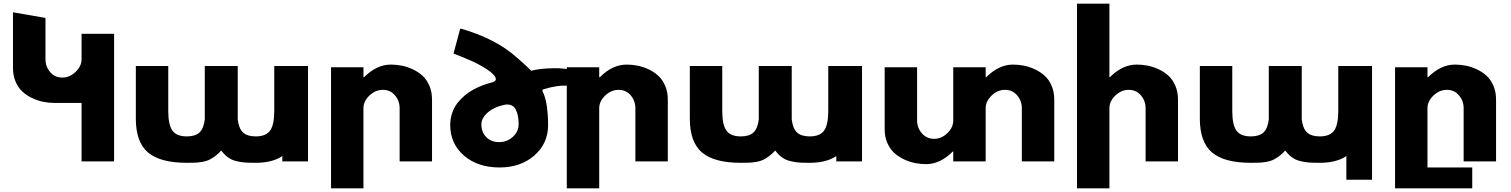

<svg xmlns="http://www.w3.org/2000/svg" viewBox="-20 -880 8241 1047"><path d="M50.8 -508.8V-813L228 -782.2V-557.1Q228 -517.1 253.4 -487.1Q278.8 -457 319.8 -457Q359.9 -457 392.3 -488Q424.8 -519 424.8 -557.1V-695.8H602.1V0H424.8V-318.8H275.9Q246.1 -318.8 216.3 -324.7Q186.5 -330.6 156.2 -344.7Q126 -358.9 102.8 -379.9Q79.6 -400.9 65.2 -434.3Q50.8 -467.8 50.8 -508.8Z M720.7 -232.9V-520H897.5V-275.9Q897.5 -199.7 920.2 -168Q942.9 -136.2 998.5 -136.2Q1044.9 -136.2 1067.9 -157.7Q1090.8 -179.2 1096.7 -229V-520H1276.4V-229Q1282.2 -179.2 1305.2 -157.7Q1328.1 -136.2 1374.5 -136.2Q1430.2 -136.2 1452.9 -168Q1475.6 -199.7 1475.6 -275.9V-520H1659.7V0H1519.5V-28.8Q1464.8 7.8 1374.5 7.8Q1337.4 7.8 1316.7 6.3Q1295.9 4.9 1269.8 -1.2Q1243.7 -7.3 1223.9 -21.5Q1204.1 -35.6 1186.5 -59.1Q1168.9 -40 1151.4 -27.3Q1133.8 -14.6 1118.9 -7.6Q1104 -0.5 1082.3 2.9Q1060.5 6.3 1044.2 7.1Q1027.8 7.8 998.5 7.8Q853.5 7.8 787.1 -48.6Q720.7 -105 720.7 -232.9Z M1785.2 147V-513.2H1961.9V-459H1965.3Q2034.2 -527.8 2111.3 -527.8Q2141.1 -527.8 2170.9 -522Q2200.7 -516.1 2231 -502Q2261.2 -487.8 2284.2 -466.8Q2307.1 -445.8 2321.5 -412.4Q2335.9 -378.9 2335.9 -337.9V0H2159.2V-290Q2159.2 -330.1 2133.8 -360.1Q2108.4 -390.1 2067.4 -390.1Q2027.3 -390.1 1994.6 -359.1Q1961.9 -328.1 1961.9 -290V147Z M2435.1 -198.2Q2435.1 -232.9 2445.6 -263.7Q2456.1 -294.4 2474.1 -317.6Q2492.2 -340.8 2514.4 -359.6Q2536.6 -378.4 2562.5 -392.1Q2588.4 -405.8 2611.6 -414.6Q2634.8 -423.3 2657.7 -429.2Q2703.6 -439 2669.4 -474.6Q2655.8 -489.3 2633.8 -502.9Q2614.7 -515.6 2589.6 -528.8Q2564.5 -542 2541.5 -552Q2518.6 -562 2499 -569.8Q2479.5 -577.6 2466.6 -582.8Q2453.6 -587.9 2453.1 -587.9L2489.7 -724.1L2495.1 -723.1Q2501 -721.7 2510.7 -718.8Q2520.5 -715.8 2550.3 -705.6Q2580.1 -695.3 2608.4 -683.6Q2636.7 -671.9 2673.8 -652.3Q2710.9 -632.8 2740.7 -611.8Q2768.6 -592.8 2809.6 -556.6Q2850.6 -520.5 2877 -494.1Q2896.5 -500 2930.4 -503.9Q2964.4 -507.8 3007.1 -508.1Q3049.8 -508.3 3097.2 -499.3Q3144.5 -490.2 3181.2 -472.2L3152.8 -394L3147.9 -396Q3121.6 -408.7 3086.2 -411.9Q3050.8 -415 3015.9 -409.9Q2981 -404.8 2943.8 -393.1Q2939.9 -391.6 2938.7 -390.1Q2937.5 -388.7 2937.7 -385.7Q2938 -382.8 2939.9 -379.2Q2941.9 -375.5 2944.8 -368.2Q2947.8 -360.8 2950.9 -351.6Q2954.1 -342.3 2957.3 -327.6Q2960.4 -313 2962.9 -295.4Q2965.3 -277.8 2967 -252.4Q2968.8 -227.1 2968.8 -198.2Q2968.8 -97.2 2893.8 -32Q2818.8 33.2 2704.1 33.2Q2585 33.2 2510 -31.7Q2435.1 -96.7 2435.1 -198.2ZM2605 -202.1Q2605 -159.2 2631.8 -132.1Q2658.7 -105 2702.1 -105Q2745.1 -105 2776.6 -133.8Q2808.1 -162.6 2808.1 -202.1Q2808.1 -227.1 2804.4 -246.8Q2800.8 -266.6 2792.2 -283.2Q2783.7 -299.8 2767.6 -306.4Q2751.5 -313 2729 -308.1Q2698.7 -301.8 2671.6 -288.1Q2644.5 -274.4 2624.8 -251.5Q2605 -228.5 2605 -202.1Z M3070.8 147V-513.2H3247.6V-459H3251Q3319.8 -527.8 3397 -527.8Q3426.8 -527.8 3456.5 -522Q3486.3 -516.1 3516.6 -502Q3546.9 -487.8 3569.8 -466.8Q3592.8 -445.8 3607.2 -412.4Q3621.6 -378.9 3621.6 -337.9V0H3444.8V-290Q3444.8 -330.1 3419.4 -360.1Q3394 -390.1 3353 -390.1Q3313 -390.1 3280.3 -359.1Q3247.6 -328.1 3247.6 -290V147Z M3741.7 -232.9V-520H3918.5V-275.9Q3918.5 -199.7 3941.2 -168Q3963.9 -136.2 4019.5 -136.2Q4065.9 -136.2 4088.9 -157.7Q4111.8 -179.2 4117.7 -229V-520H4297.4V-229Q4303.2 -179.2 4326.2 -157.7Q4349.1 -136.2 4395.5 -136.2Q4451.2 -136.2 4473.9 -168Q4496.6 -199.7 4496.6 -275.9V-520H4680.7V0H4540.5V-28.8Q4485.8 7.8 4395.5 7.8Q4358.4 7.8 4337.6 6.3Q4316.9 4.9 4290.8 -1.2Q4264.6 -7.3 4244.9 -21.5Q4225.1 -35.6 4207.5 -59.1Q4189.9 -40 4172.4 -27.3Q4154.8 -14.6 4139.9 -7.6Q4125 -0.5 4103.3 2.9Q4081.5 6.3 4065.2 7.1Q4048.8 7.8 4019.5 7.8Q3874.5 7.8 3808.1 -48.6Q3741.7 -105 3741.7 -232.9Z M4804.2 -174.8V-513.2H4981V-223.1Q4981 -183.1 5007.1 -153.1Q5033.2 -123 5074.2 -123Q5114.3 -123 5146.2 -154.1Q5178.2 -185.1 5178.2 -223.1V-513.2H5355V-459H5357.9Q5426.8 -527.8 5503.9 -527.8Q5533.7 -527.8 5563.5 -522Q5593.3 -516.1 5623.5 -502Q5653.8 -487.8 5677 -466.8Q5700.2 -445.8 5714.6 -412.4Q5729 -378.9 5729 -337.9V0H5552.2V-290Q5552.2 -330.1 5526.6 -360.1Q5501 -390.1 5460 -390.1Q5419.9 -390.1 5387.5 -359.1Q5355 -328.1 5355 -290V0H5178.2V-54.2H5176.3Q5106.9 15.1 5030.3 15.1Q5000.5 15.1 4970.5 9.3Q4940.4 3.4 4910.2 -10.7Q4879.9 -24.9 4856.7 -45.9Q4833.5 -66.9 4818.8 -100.3Q4804.2 -133.8 4804.2 -174.8Z M5853 147V-859.9H6029.8V-459H6032.2Q6101.1 -527.8 6179.2 -527.8Q6209 -527.8 6238.8 -522Q6268.6 -516.1 6298.8 -502Q6329.1 -487.8 6352.1 -466.8Q6375 -445.8 6389.4 -412.4Q6403.8 -378.9 6403.8 -337.9V0H6227.1V-290Q6227.1 -330.1 6201.4 -360.1Q6175.8 -390.1 6134.8 -390.1Q6094.7 -390.1 6062.3 -359.1Q6029.8 -328.1 6029.8 -290V147Z M6522.9 -232.9V-520H6699.7V-275.9Q6699.7 -199.7 6722.4 -168Q6745.1 -136.2 6800.8 -136.2Q6847.2 -136.2 6870.1 -157.7Q6893.1 -179.2 6898.9 -229V-520H7078.6V-229Q7084.5 -179.2 7107.4 -157.7Q7130.4 -136.2 7176.8 -136.2Q7232.4 -136.2 7255.1 -168Q7277.8 -199.7 7277.8 -275.9V-520H7461.9V100.1H7321.8V-28.8Q7267.1 7.8 7176.8 7.8Q7139.6 7.8 7118.9 6.3Q7098.1 4.9 7072 -1.2Q7045.9 -7.3 7026.1 -21.5Q7006.3 -35.6 6988.8 -59.1Q6971.2 -40 6953.6 -27.3Q6936 -14.6 6921.1 -7.6Q6906.2 -0.5 6884.5 2.9Q6862.8 6.3 6846.4 7.1Q6830.1 7.8 6800.8 7.8Q6655.8 7.8 6589.4 -48.6Q6522.9 -105 6522.9 -232.9Z M7587.4 147V-513.2H7764.2V-459H7767.6Q7836.4 -527.8 7913.6 -527.8Q7943.4 -527.8 7973.1 -522Q8002.9 -516.1 8033.2 -502Q8063.5 -487.8 8086.4 -466.8Q8109.4 -445.8 8123.8 -412.4Q8138.2 -378.9 8138.2 -337.9V0H7961.4V-290Q7961.4 -330.1 7936 -360.1Q7910.6 -390.1 7869.6 -390.1Q7829.6 -390.1 7796.9 -359.1Q7764.2 -328.1 7764.2 -290V33.2H8008.3V147Z"/></svg>

Font: Hussar Preview
Style: Bold
Weight: 700
Foundry: Cannot Into Space Fonts, PlusOne Fonts
Version: Version 2.29RC2 "Millennial"